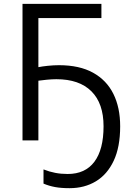

<svg xmlns="http://www.w3.org/2000/svg" viewBox="-20 -734 687 1004"><path d="M274.9 -319.8Q252.4 -319.8 224.4 -317.1Q196.3 -314.5 180.7 -312V0H97.7V-713.9H510.3V-639.6H180.7V-382.8Q199.7 -386.7 230 -389.9Q260.3 -393.1 288.6 -393.1Q395.5 -393.1 466.6 -353.8Q537.6 -314.5 573 -242.9Q608.4 -171.4 608.4 -73.7Q608.4 34.7 574.7 106.4Q541 178.2 481.4 214.1Q421.9 250 343.8 250Q299.3 250 267.8 244.1Q236.3 238.3 207.5 226.1V151.9Q238.3 164.1 268.8 169.9Q299.3 175.8 334 175.8Q425.8 175.8 473.6 111.8Q521.5 47.9 521.5 -73.7Q521.5 -193.4 458 -256.6Q394.5 -319.8 274.9 -319.8Z"/></svg>

Font: Open Sans
Style: Regular
Weight: 400
Designer: Monotype Design Team
Foundry: Monotype Imaging Inc.
Version: Version 3.000; ttfautohint (v1.8.4)